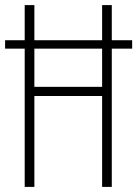

<svg xmlns="http://www.w3.org/2000/svg" viewBox="-20 -734 539 754"><path d="M77 0H115V-357H381V0H419V-543H499V-576H419V-714H381V-576H115V-714H77V-576H0V-543H77ZM115 -393V-543H381V-393Z"/></svg>

Font: Noto Sans Telugu ExtraCondensed ExtraLight
Style: Regular
Weight: 200
Width: 2
Designer: Jelle Bosma - Monotype Design Team
Foundry: Monotype Imaging Inc.
Version: Version 2.005